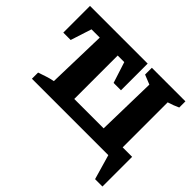

<svg xmlns="http://www.w3.org/2000/svg" viewBox="-180 -917 1363 1363"><g transform="rotate(45 502.0 -235.0)"><path d="M893 -111H988V187H914L860 0H93V-62Q123 -72 152.5 -82Q182 -92 215 -98L227 -547H144L93 -389H19V-657H598V-389H524L473 -547H407V-111H702L712 -560L640 -589V-657H977V-595Q939 -577 893 -563Z"/></g></svg>

Font: Piazzolla SC ExtraBold
Style: Regular
Weight: 800
Designer: Juan Pablo del Peral
Foundry: Huerta Tipografica
Version: Version 1.330